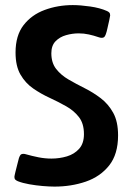

<svg xmlns="http://www.w3.org/2000/svg" viewBox="-20 -708 507 736"><path d="M402.3 -648.9Q402.3 -646.5 398.9 -630.9Q395.5 -615.2 391.8 -599.4Q388.2 -583.5 386.7 -580.1Q384.8 -573.2 381.3 -568.1Q377.9 -563 369.6 -563Q364.3 -563 357.9 -565.4Q339.4 -571.8 320.6 -575.9Q301.8 -580.1 281.7 -580.1Q257.3 -580.1 233.2 -573.2Q209 -566.4 192.9 -549.8Q176.8 -533.2 176.8 -503.9Q176.8 -467.3 195.3 -443.6Q213.9 -419.9 242.9 -403.1Q272 -386.2 304.7 -369.9Q337.4 -353.5 366.5 -331.3Q395.5 -309.1 414.1 -275.4Q432.6 -241.7 432.6 -189Q432.6 -116.7 398.4 -73.7Q364.3 -30.8 308.6 -11.7Q252.9 7.3 189 7.3Q169.9 7.3 143.8 5.1Q117.7 2.9 92 -1.7Q66.4 -6.3 48.8 -13.2Q43 -15.6 39.1 -19Q35.2 -22.5 35.2 -29.8Q35.2 -32.7 39.1 -49.1Q43 -65.4 47.4 -82Q51.8 -98.6 52.7 -102.5Q55.2 -109.4 58.3 -113.8Q61.5 -118.2 69.8 -118.2Q74.7 -118.2 79.1 -116.7Q103 -109.9 127.7 -105Q152.3 -100.1 177.2 -100.1Q208 -100.1 236.6 -108.6Q265.1 -117.2 283.4 -137.7Q301.8 -158.2 301.8 -193.8Q301.8 -234.4 282.7 -259Q263.7 -283.7 233.9 -300.5Q204.1 -317.4 170.7 -332.8Q137.2 -348.1 107.4 -368.7Q77.6 -389.2 58.6 -421.9Q39.6 -454.6 39.6 -506.8Q39.6 -571.8 70.3 -611.6Q101.1 -651.4 151.4 -669.9Q201.7 -688.5 259.3 -688.5Q288.1 -688.5 325.7 -683.1Q363.3 -677.7 389.6 -666Q395.5 -663.6 398.9 -659.9Q402.3 -656.2 402.3 -648.9Z"/></svg>

Font: Belanosima
Style: Regular
Weight: 400
Designer: The DocRepair Project, Santiago Orozco
Foundry: Google
Version: Version 2.000